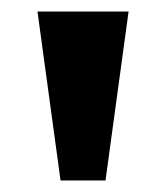

<svg xmlns="http://www.w3.org/2000/svg" viewBox="-20 -762 288 333"><path d="M45 -742 85 -449H163L203 -742Z"/></svg>

Font: Cheyenne Sans
Style: Bold
Weight: 700
Designer: The Public Sans project authors (U.S. Web Design System), Libre Franklin designed by Pablo Impallari and Rodrigo Fuenzal
Foundry: The Cheyenne Sans Project Authors
Version: Version 2.007